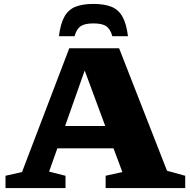

<svg xmlns="http://www.w3.org/2000/svg" viewBox="-20 -956 966 976"><path d="M829 -88 921.5 -62.5V0H517V-62.5L602 -81.5L557 -202H271.5L229.5 -83.5L313 -62.5V0H8V-62.5L92 -81.5L332 -710.5H585.5ZM311 -315.5H515L410.5 -597.5ZM455 -837Q411 -837 390 -822.8Q369 -808.5 359 -772H279.5Q287.5 -836 307.8 -871.8Q328 -907.5 364 -921.8Q400 -936 455 -936Q510 -936 546 -921.8Q582 -907.5 602.2 -871.8Q622.5 -836 630.5 -772H551Q541 -808.5 520 -822.8Q499 -837 455 -837Z"/></svg>

Font: Newsreader Caption
Style: Bold
Weight: 700
Designer: Hugues Gentile
Foundry: Production Type
Version: Version 1.001